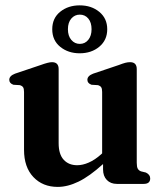

<svg xmlns="http://www.w3.org/2000/svg" viewBox="-20 -704 618 735"><path d="M72 -130.5V-352Q72 -365 68.2 -370.2Q64.5 -375.5 56.5 -378L31.5 -379.5Q15.5 -385 15.5 -398.5Q15.5 -413.5 37.5 -422L135.5 -455Q165.5 -466 179 -466Q204.5 -466 204.5 -439.5V-156Q204.5 -113.5 223.8 -92.5Q243 -71.5 275.5 -71.5Q296.5 -71.5 320 -81.8Q343.5 -92 368 -114L371 -117V-352Q371 -365 367.2 -370.2Q363.5 -375.5 355.5 -378L330.5 -379.5Q314.5 -385 314.5 -398.5Q314.5 -413.5 336.5 -422L434.5 -455Q450 -461 459.5 -463.5Q469 -466 478 -466Q503.5 -466 503.5 -439.5V-81Q503.5 -65 507.5 -58Q511.5 -51 520 -48L538.5 -43.5Q555 -35.5 555 -21Q555 0 530 0H427.5Q403.5 0 389 -15Q374.5 -30 374.5 -55.5V-76Q322.5 -29 280.8 -8.8Q239 11.5 201 11.5Q143.5 11.5 107.8 -26.2Q72 -64 72 -130.5ZM285 -500Q241 -500 210.5 -524.8Q180 -549.5 180 -592Q180 -634.5 210.5 -659Q241 -683.5 285 -683.5Q330 -683.5 360.2 -658.5Q390.5 -633.5 390.5 -592Q390.5 -550.5 360.2 -525.2Q330 -500 285 -500ZM285.5 -648Q266 -648 253 -633Q240 -618 240 -592Q240 -566.5 253 -551.2Q266 -536 285.5 -536Q305.5 -536 318 -551.5Q330.5 -567 330.5 -592Q330.5 -618 318 -633Q305.5 -648 285.5 -648Z"/></svg>

Font: Fraunces 72pt S050 SemiBold
Style: Regular
Weight: 600
Version: Version 1.000; ttfautohint (v1.8.3)